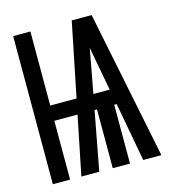

<svg xmlns="http://www.w3.org/2000/svg" viewBox="-102 -754 754 839"><g transform="rotate(-15 275.0 -335.0)"><path d="M34 0V-670H112V-335H231L299 -670H389L525 0H443L394 -266H383V0H305V-266H294L244 0H163L217 -266H112V0ZM307 -335H381L360 -447Q356 -469 352 -490.5Q348 -512 344 -534Q340 -512 336 -490.5Q332 -469 328 -447Z"/></g></svg>

Font: Lode Dark Term
Style: Bold
Weight: 700
Monospace: yes
Designer: Belleve Invis
Foundry: Belleve Invis
Version: Version 29.2.0